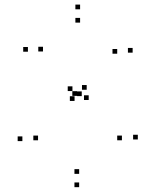

<svg xmlns="http://www.w3.org/2000/svg" viewBox="-20 -772 660 815"><path d="M565 -180V-200H545V-180ZM348 -391V-411H328V-391ZM162.5 -553.5V-573.5H142.5V-553.5ZM320 -676V-696H300V-676ZM477.5 -544V-564H457.5V-544ZM307 -365V-385H287V-365ZM356.5 -347.5V-367.5H336.5V-347.5ZM543 -548.5V-568.5H523V-548.5ZM320 -732.5V-752.5H300V-732.5ZM98.5 -552.5V-572.5H78.5V-552.5ZM296.5 -343.5V-363.5H276.5V-343.5ZM497.5 -176.5V-196.5H477.5V-176.5ZM316 -34V-54H296V-34ZM141.5 -176.5V-196.5H121.5V-176.5ZM327 -364V-384H307V-364ZM287.5 -385.5V-405.5H267.5V-385.5ZM75 -173V-193H55V-173ZM316 22.5V2.5H296V22.5Z"/></svg>

Font: Monaspace Xenon Dots Var
Style: Regular
Weight: 400
Designer: Riley Cran and the Lettermatic Team
Version: Version 1.100 (Monaspace Xenon Dots)